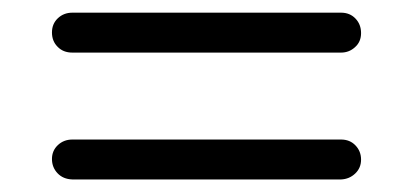

<svg xmlns="http://www.w3.org/2000/svg" viewBox="-20 -436 640 303"><path d="M94.2 -416H518.1Q532.2 -416 541 -406.7Q549.8 -397.5 549.8 -383.8Q549.8 -370.1 540.5 -361.8Q531.2 -353 518.1 -353H94.2Q79.6 -353 70.8 -362.3Q62 -371.1 62 -384.8Q62 -398.4 71.3 -407.2Q80.6 -416 94.2 -416ZM94.2 -215.8H518.1Q532.2 -215.8 541 -206.5Q549.8 -197.3 549.8 -184.1Q549.8 -170.9 540.5 -162.1Q531.2 -153.3 518.1 -152.8H94.2Q79.6 -153.3 70.8 -162.6Q62 -171.9 62 -185.1Q62 -198.2 71.3 -207Q80.6 -215.8 94.2 -215.8Z"/></svg>

Font: Nunito-Regular
Style: Regular
Weight: 400
Designer: Vernon Adams
Foundry: newtypography
Version: Version 3.000